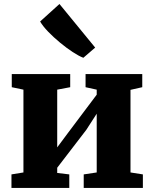

<svg xmlns="http://www.w3.org/2000/svg" viewBox="-20 -918 754 938"><path d="M36 0V-66L94.5 -75.5V-480L37.5 -492V-556H323V-492L259.5 -480V-198L312 -268.5L452.5 -455.5V-480L398 -492V-556H675V-492L617.5 -479V-75.5L678 -66V0H389V-66L452.5 -75.5V-362.5L401.5 -283.5L259.5 -98.5V-73L318.5 -66V0ZM386.5 -636Q365.5 -644 335.2 -663.8Q305 -683.5 273.2 -709.8Q241.5 -736 215.2 -763.2Q189 -790.5 176 -813L270.5 -898.5L445 -685.5L387.5 -636Z"/></svg>

Font: Merriweather Black
Style: Regular
Weight: 900
Designer: Eben Sorkin
Foundry: Eben Sorkin
Version: Version 2.200;gftools[0.9.31]